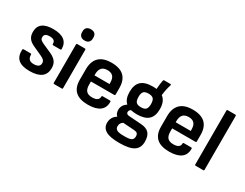

<svg xmlns="http://www.w3.org/2000/svg" viewBox="-89 -1274 2602 2043"><g transform="rotate(30 1211.5 -252.5)"><path d="M223 11Q128 11 83.5 -27.5Q39 -66 43 -147Q44 -158 55 -158H141Q151 -158 151 -147Q151 -75 224 -75Q300 -75 300 -129Q300 -150 287.5 -164Q275 -178 246 -191L137 -241Q90 -262 68.5 -292Q47 -322 47 -369Q47 -503 222 -503Q314 -503 359 -467Q404 -431 404 -363Q404 -352 392 -352H307Q295 -352 295 -367Q296 -417 227 -417Q161 -417 161 -370Q161 -350 171.5 -339Q182 -328 212 -314L320 -266Q369 -243 391.5 -212.5Q414 -182 414 -134Q414 11 223 11Z M522 0Q511 0 511 -11V-481Q511 -492 522 -492H614Q625 -492 625 -481V-11Q625 0 614 0ZM569 -563Q536 -563 519 -580.5Q502 -598 502 -625V-640Q502 -668 519 -684.5Q536 -701 569 -701Q602 -701 618.5 -684.5Q635 -668 635 -640V-625Q635 -598 618.5 -580.5Q602 -563 569 -563Z M940 11Q734 11 734 -175V-305Q734 -402 785 -452.5Q836 -503 938 -503Q1143 -503 1143 -310V-231Q1143 -220 1132 -220H846V-180Q846 -128 868.5 -103.5Q891 -79 941 -79Q980 -79 1001 -93Q1022 -107 1022 -135Q1022 -146 1034 -146H1123Q1133 -146 1133 -136Q1135 -64 1086 -26.5Q1037 11 940 11ZM846 -295H1031V-309Q1031 -363 1008.5 -388Q986 -413 939 -413Q846 -413 846 -309Z M1443 -161Q1400 -161 1367 -169Q1346 -155 1346 -133Q1346 -120 1355.5 -112.5Q1365 -105 1388 -104L1534 -94Q1603 -89 1633.5 -54.5Q1664 -20 1664 48Q1664 126 1609.5 161Q1555 196 1433 196Q1318 196 1266 165.5Q1214 135 1214 74Q1214 3 1276 -36Q1248 -60 1248 -105Q1248 -162 1304 -201Q1257 -242 1257 -331Q1257 -419 1302.5 -461Q1348 -503 1444 -503Q1469 -503 1490 -500Q1492 -533 1496 -561Q1500 -589 1504 -609Q1506 -620 1514 -620H1590Q1603 -620 1600 -608Q1590 -577 1583 -544.5Q1576 -512 1571 -471Q1629 -429 1629 -331Q1629 -244 1583.5 -202.5Q1538 -161 1443 -161ZM1443 -248Q1486 -248 1503 -267Q1520 -286 1520 -332Q1520 -377 1502.5 -396Q1485 -415 1443 -415Q1400 -415 1383 -396Q1366 -377 1366 -332Q1366 -286 1383 -267Q1400 -248 1443 -248ZM1329 50Q1329 81 1353.5 94Q1378 107 1439 107Q1506 108 1529.5 94.5Q1553 81 1553 48Q1553 23 1541.5 11.5Q1530 0 1501 -2L1364 -11Q1329 9 1329 50Z M1938 11Q1732 11 1732 -175V-305Q1732 -402 1783 -452.5Q1834 -503 1936 -503Q2141 -503 2141 -310V-231Q2141 -220 2130 -220H1844V-180Q1844 -128 1866.5 -103.5Q1889 -79 1939 -79Q1978 -79 1999 -93Q2020 -107 2020 -135Q2020 -146 2032 -146H2121Q2131 -146 2131 -136Q2133 -64 2084 -26.5Q2035 11 1938 11ZM1844 -295H2029V-309Q2029 -363 2006.5 -388Q1984 -413 1937 -413Q1844 -413 1844 -309Z M2260 0Q2249 0 2249 -11V-672Q2249 -683 2260 -683H2352Q2363 -683 2363 -672V-11Q2363 0 2352 0Z"/></g></svg>

Font: Sofia Sans Semi Condensed
Style: Bold
Weight: 700
Designer: Botio Nikoltchev, Ani Petrova
Foundry: lettersoup
Version: Version 4.100; ttfautohint (v1.8.4.7-5d5b)